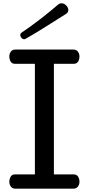

<svg xmlns="http://www.w3.org/2000/svg" viewBox="-20 -1135 532 1155"><path d="M36.1 0ZM36.1 -41Q36.1 -59.1 44.2 -72.5Q52.2 -85.9 70.8 -85.9H189.9V-751H70.8Q52.2 -751 44.2 -764.4Q36.1 -777.8 36.1 -795.9Q36.1 -812 45.4 -824.5Q54.7 -836.9 71.8 -836.9H421.9Q439 -836.9 448.5 -824.5Q458 -812 458 -795.9Q458 -777.8 449.7 -764.4Q441.4 -751 422.9 -751H304.2V-85.9H422.9Q441.4 -85.9 449.7 -72.5Q458 -59.1 458 -41Q458 -24.9 448.5 -12.5Q439 0 421.9 0H71.8Q54.7 0 45.4 -12.5Q36.1 -24.9 36.1 -41ZM350.1 -1115.2Q365.2 -1115.2 378.2 -1102.3Q391.1 -1089.4 391.1 -1074.2Q391.1 -1067.9 387.9 -1062.3Q384.8 -1056.6 378.4 -1052.2Q320.8 -1016.1 257.8 -976.1Q194.8 -936 135.3 -902.3Q132.8 -900.9 130.4 -899.9Q127.9 -898.9 126 -898.9Q116.7 -898.9 109.4 -907Q102.1 -915 102.1 -924.3Q102.1 -929.2 104.2 -932.9Q106.4 -936.5 110.4 -939Q165 -975.6 222.9 -1020.5Q280.8 -1065.4 330.1 -1107.9Q334 -1111.3 339.1 -1113.3Q344.2 -1115.2 350.1 -1115.2Z"/></svg>

Font: Cutive
Style: Regular
Weight: 400
Designer: Vernon Adams
Version: Version 1.002